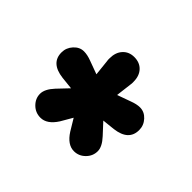

<svg xmlns="http://www.w3.org/2000/svg" viewBox="-92 -820 669 669"><g transform="rotate(45 242.5 -485.5)"><path d="M190 -540 141 -558Q120 -566 103 -566Q82 -566 66 -548.5Q50 -531 50 -508Q50 -456 115 -448L162 -443L124 -403Q99 -376 99 -353Q99 -330 116.5 -312.5Q134 -295 159 -295Q191 -295 216 -334L241 -377L267 -334Q292 -295 324 -295Q348 -295 365.5 -312.5Q383 -330 383 -354Q383 -376 358 -403L321 -443L368 -448Q433 -456 433 -508Q433 -531 417 -548.5Q401 -566 379 -566Q363 -566 342 -558L292 -540L299 -597Q300 -601 300 -605Q300 -609 300 -613Q300 -642 284 -659Q268 -676 241 -676Q215 -676 199 -658.5Q183 -641 183 -612Q183 -608 183 -604.5Q183 -601 184 -597Z"/></g></svg>

Font: Beiruti Black
Style: Regular
Weight: 900
Designer: Arlette Boutros
Foundry: Boutros
Version: Version 1.41